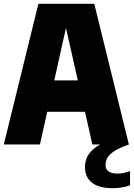

<svg xmlns="http://www.w3.org/2000/svg" viewBox="-24 -760 704 1010"><path d="M660 140V215Q616.5 230 569 230Q496 230 459.5 200.8Q423 171.5 423 119Q423 82.5 441.2 53.8Q459.5 25 502 0H462L423 -172H224.5L186 0H-4L178 -740H472L654 0Q604.5 17 577.5 34.8Q550.5 52.5 540.8 70.2Q531 88 531 108Q531 153 595 153Q625.5 153 660 140ZM261.5 -337H385.5L323 -613Z"/></svg>

Font: Encode Sans Condensed Black
Style: Regular
Weight: 900
Width: 3
Designer: Multiple Designers
Foundry: Impallari Type
Version: Version 2.000